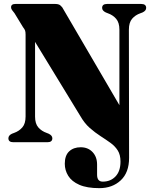

<svg xmlns="http://www.w3.org/2000/svg" viewBox="-20 -720 764 972"><path d="M385.5 -134.5 157.5 -508V-129.5Q157.5 -94 174 -75Q190.5 -56 216.5 -47L226.5 -43Q245 -34 245 -20Q245 0 220 0H47.5Q22.5 0 22.5 -20Q22.5 -34.5 40.5 -43L51 -47Q76.5 -56 93 -75Q109.5 -94 109.5 -130V-545Q109.5 -559 106.8 -566Q104 -573 96.5 -582.5L53.5 -653Q46.5 -662 41.2 -668.8Q36 -675.5 36 -683Q36 -700 58.5 -700H259.5Q270 -700 277.8 -697.2Q285.5 -694.5 295 -683L584.5 -187.5V-570Q584.5 -605.5 568 -624.8Q551.5 -644 525.5 -653L515.5 -657Q497 -666 497 -680Q497 -700 522 -700H694.5Q720 -700 720 -680Q720 -665.5 701.5 -657L691 -653Q665 -644 648.8 -625Q632.5 -606 632.5 -570L633.5 79.5Q633.5 153.5 591.2 193Q549 232.5 483 232.5Q420 232.5 381.5 215.5Q343 198.5 325.5 170.2Q308 142 308 109Q308 67 330.2 46.2Q352.5 25.5 388.5 25.5Q425.5 25.5 448.5 49.8Q471.5 74 471.5 113V164.5Q471.5 199.5 500 199.5Q540 199.5 565 173Q590 146.5 590 98Q590 63.5 576 41.5Q562 19.5 539 3Q516 -13.5 488.8 -31Q461.5 -48.5 434.2 -72.5Q407 -96.5 385.5 -134.5Z"/></svg>

Font: Fraunces 72pt S000 Black
Style: Regular
Weight: 900
Version: Version 1.000; ttfautohint (v1.8.3)